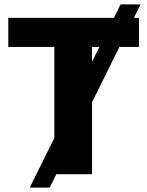

<svg xmlns="http://www.w3.org/2000/svg" viewBox="-20 -792 670 873"><path d="M528.3 -772H619.1L588.9 -710.9H611.8V-578.6H522.9L398.4 -326.7V0H236.3L206.1 61H115.2L227.1 -164.6V-578.6H17.6V-710.9H498ZM398.4 -578.6V-510.3L432.1 -578.6Z"/></svg>

Font: Roboto Black
Style: Regular
Weight: 900
Designer: Google
Version: Version 2.134; 2016